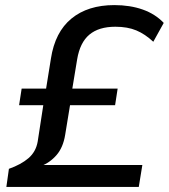

<svg xmlns="http://www.w3.org/2000/svg" viewBox="-20 -734 663 754"><path d="M5 0 15 -71Q63 -88 92 -113Q121 -138 128 -178L150 -321H55L65 -386H161L180 -504Q196 -608 260.5 -661Q325 -714 429 -714Q491 -714 540.5 -696.5Q590 -679 623 -644L582 -570Q550 -600 515.5 -614.5Q481 -629 433 -629Q368 -629 331 -598Q294 -567 283 -501L264 -386H442L432 -321H255L236 -205Q228 -155 202 -125Q176 -95 139 -81L140 -86H539L525 0Z"/></svg>

Font: Mulish ExtraLight SemiBold
Style: Italic
Weight: 600
Italic angle: -9°
Version: Version 3.603